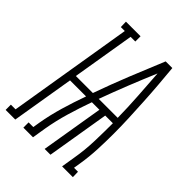

<svg xmlns="http://www.w3.org/2000/svg" viewBox="-248 -846 957 957"><g transform="rotate(45 230.5 -367.5)"><path d="M-39 0V-37H-6L103 -698H75L74 -735H177V-698H144L89 -367H209Q242 -460 279 -552Q316 -644 354 -735H401Q406 -681 410.5 -626.5Q415 -572 418 -517Q421 -462 423.5 -407Q426 -352 426 -296.5Q426 -241 423.5 -185.5Q421 -130 412 -74L406 -37H434L435 0H359L371 -74Q382 -138 384 -202.5Q386 -267 386 -331H332L277 0H236L291 -331H238Q215 -267 196 -202.5Q177 -138 166 -74L154 0H86V-37H119L125 -74Q136 -138 155 -202.5Q174 -267 197 -331H84L29 0ZM250 -367H384Q383 -442 378 -516Q373 -590 368 -664Q337 -591 307.5 -517Q278 -443 251 -369Z"/></g></svg>

Font: Iosevka Curly Slab Extralight
Style: Italic
Weight: 200
Italic angle: -9°
Monospace: yes
Designer: Belleve Invis
Foundry: Belleve Invis
Version: Version 22.1.2; ttfautohint (v1.8.4)